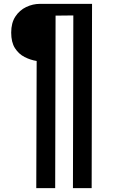

<svg xmlns="http://www.w3.org/2000/svg" viewBox="-20 -720 589 995"><path d="M168 255 170 -404Q138 -409 107.5 -424.5Q77 -440 57.5 -470.5Q38 -501 38 -551Q38 -601 59.5 -634Q81 -667 115.5 -683.5Q150 -700 187 -700H457L455 255H358L360 -640L268 -639L266 255Z"/></svg>

Font: Lora SemiBold
Style: Regular
Weight: 600
Designer: Olga Karpushina, Alexei Vanyashin (Cyrillic)
Foundry: Cyreal
Version: Version 3.011; ttfautohint (v1.8.4.7-5d5b)